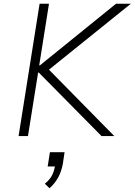

<svg xmlns="http://www.w3.org/2000/svg" viewBox="-20 -725 717 1023"><path d="M79 0 191 -705H241L189 -377H193L598 -705H677L225 -341L220 -375L589 0H521L187 -338H183L129 0ZM244 278 219 254Q247 231 258.5 206.5Q270 182 274 154L281 162H234L246 86H324L315 147Q308 186 291 218.5Q274 251 244 278Z"/></svg>

Font: Nunito Sans 7pt ExtraLight
Style: Italic
Weight: 250
Italic angle: -9°
Designer: Vernon Adams
Foundry: Vernon Adams
Version: Version 3.101;gftools[0.9.27]